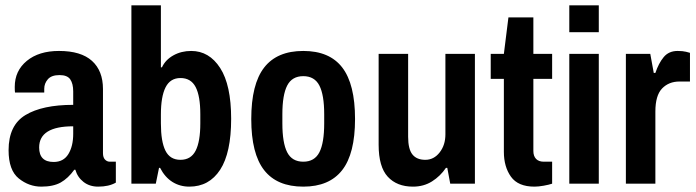

<svg xmlns="http://www.w3.org/2000/svg" viewBox="-20 -685 2596 716"><path d="M364 -353V-114Q364 -98 371.5 -90Q379 -82 390 -82H412V-4Q386 11 346 11Q314 11 291.5 -6.5Q269 -24 261 -52H257Q234 -20 206.5 -4.5Q179 11 134 11Q88 11 50 -19.5Q12 -50 12 -125Q12 -218 75 -256Q138 -294 253 -294V-344Q253 -373 242 -389Q231 -405 202 -405Q172 -405 158.5 -389.5Q145 -374 145 -354V-340H36Q35 -345 35 -361Q35 -421 80 -458Q125 -495 200 -495Q282 -495 323 -458Q364 -421 364 -353ZM126 -135Q126 -81 180 -81Q217 -81 235 -110.5Q253 -140 253 -186V-214Q126 -214 126 -135Z M584 -434Q597 -462 626.5 -478.5Q656 -495 693 -495Q760 -495 801 -431.5Q842 -368 842 -242Q842 -115 801 -52Q760 11 686 11Q651 11 623 -6.5Q595 -24 577 -59H573L561 0H470V-665H580V-434ZM580 -258V-225Q580 -157 597 -123Q614 -89 653 -89Q692 -89 709.5 -123Q727 -157 727 -225V-259Q727 -327 709.5 -360.5Q692 -394 653 -394Q615 -394 597.5 -359.5Q580 -325 580 -258Z M1304 -241Q1304 -112 1256 -50.5Q1208 11 1111 11Q1013 11 965 -50.5Q917 -112 917 -241Q917 -371 965 -433Q1013 -495 1111 -495Q1209 -495 1256.5 -433Q1304 -371 1304 -241ZM1033 -259V-225Q1033 -152 1051 -117Q1069 -82 1111 -82Q1153 -82 1171 -117Q1189 -152 1189 -225V-259Q1189 -331 1171 -366Q1153 -401 1111 -401Q1069 -401 1051 -366Q1033 -331 1033 -259Z M1648 -59H1643Q1622 -28 1591 -8.5Q1560 11 1520 11Q1460 11 1426 -26Q1392 -63 1392 -145V-484H1502V-175Q1502 -129 1518 -109Q1534 -89 1566 -89Q1598 -89 1619.5 -116.5Q1641 -144 1641 -184V-484H1751V0H1659Z M2039 -391H1969V-122Q1969 -103 1979 -92.5Q1989 -82 2008 -82H2039V0Q2027 4 2007.5 7.5Q1988 11 1973 11Q1912 11 1885.5 -26Q1859 -63 1859 -119V-391H1810V-484H1859L1876 -620H1969V-484H2039Z M2103 -665H2213V-565H2103ZM2103 -484H2213V0H2103Z M2553 -488V-381H2514Q2474 -381 2449 -355Q2424 -329 2424 -269V0H2314V-484H2405L2418 -413H2424Q2436 -449 2455 -472Q2474 -495 2507 -495Q2526 -495 2538 -492Q2550 -489 2553 -488Z"/></svg>

Font: Pragati Narrow
Style: Bold
Weight: 700
Designer: Hector Gatti, Marcela Romero, Pablo Cosgaya and Nicolas Silva
Foundry: Omnibus-Type
Version: Version 1.010; ttfautohint (v1.3)